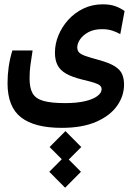

<svg xmlns="http://www.w3.org/2000/svg" viewBox="-20 -420 626 894"><path d="M267.6 175.3Q140.6 175.3 77.9 126.5Q15.1 77.6 15.1 -32.7Q15.1 -70.3 20.3 -107.7Q25.4 -145 37.6 -185.1H131.8Q125.5 -143.6 121.6 -116Q117.7 -88.4 117.7 -55.2Q117.7 -10.7 131.6 14.2Q145.5 39.1 181.6 49.6Q217.8 60.1 283.2 60.1Q338.4 60.1 376.2 51Q414.1 42 433.6 27.1Q453.1 12.2 453.1 -4.9Q453.1 -15.1 445.3 -22Q437.5 -28.8 418.2 -34.9Q398.9 -41 363.8 -49.3Q315.9 -61 288.1 -76.9Q260.3 -92.8 248 -116.5Q235.8 -140.1 235.8 -174.8Q235.8 -215.8 252.2 -255.6Q268.6 -295.4 298.3 -328.1Q328.1 -360.8 368.9 -380.4Q409.7 -399.9 458.5 -399.9Q492.2 -399.9 516.4 -391.4Q540.5 -382.8 560.1 -368.7L540 -261.2Q522.5 -271 502.2 -277.6Q481.9 -284.2 455.6 -284.2Q418 -284.2 392.3 -270.5Q366.7 -256.8 353.3 -237.3Q339.8 -217.8 339.8 -199.7Q339.8 -185.1 347.7 -176.3Q355.5 -167.5 376.5 -159.9Q397.5 -152.3 439 -141.1Q489.3 -127.4 514.9 -111.1Q540.5 -94.7 549.1 -73.7Q557.6 -52.7 557.6 -26.4Q557.6 26.9 525.1 72.8Q492.7 118.7 428.2 147Q363.8 175.3 267.6 175.3ZM284.7 338.4 210.9 264.6 284.7 190.4 358.4 264.6ZM283.2 454.1 209.5 379.9 283.2 305.7 356.9 379.9Z"/></svg>

Font: Cascadia Mono Medium
Style: Regular
Weight: 500
Monospace: yes
Designer: Aaron Bell
Foundry: Saja Typeworks
Version: Version 2407.024